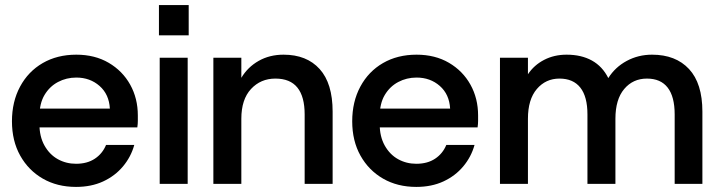

<svg xmlns="http://www.w3.org/2000/svg" viewBox="-20 -723 2834 755"><path d="M279 12Q205 12 148.5 -20.5Q92 -53 59.5 -111Q27 -169 27 -246Q27 -323 59 -382.5Q91 -442 148 -475Q205 -508 280 -508Q353 -508 407.5 -476Q462 -444 492 -390Q522 -336 522 -269Q522 -259 522 -247.5Q522 -236 520 -222H108V-296H412Q409 -352 371.5 -385Q334 -418 280 -418Q241 -418 208 -400.5Q175 -383 155 -349.5Q135 -316 135 -264V-236Q135 -186 155 -150.5Q175 -115 207.5 -97Q240 -79 279 -79Q323 -79 353 -99Q383 -119 397 -153H508Q495 -106 463.5 -68.5Q432 -31 385.5 -9.5Q339 12 279 12Z M608 0V-496H718V0ZM605 -584V-703H722V-584Z M819 0V-496H929V-417Q954 -459 997 -483.5Q1040 -508 1095 -508Q1186 -508 1237 -451.5Q1288 -395 1288 -284V0H1178V-273Q1178 -343 1149.5 -378.5Q1121 -414 1063 -414Q1005 -414 967 -373Q929 -332 929 -256V0Z M1617 12Q1543 12 1486.5 -20.5Q1430 -53 1397.5 -111Q1365 -169 1365 -246Q1365 -323 1397 -382.5Q1429 -442 1486 -475Q1543 -508 1618 -508Q1691 -508 1745.5 -476Q1800 -444 1830 -390Q1860 -336 1860 -269Q1860 -259 1860 -247.5Q1860 -236 1858 -222H1446V-296H1750Q1747 -352 1709.5 -385Q1672 -418 1618 -418Q1579 -418 1546 -400.5Q1513 -383 1493 -349.5Q1473 -316 1473 -264V-236Q1473 -186 1493 -150.5Q1513 -115 1545.5 -97Q1578 -79 1617 -79Q1661 -79 1691 -99Q1721 -119 1735 -153H1846Q1833 -106 1801.5 -68.5Q1770 -31 1723.5 -9.5Q1677 12 1617 12Z M1946 0V-496H2056V-431Q2080 -467 2119.5 -487.5Q2159 -508 2208 -508Q2266 -508 2307.5 -485Q2349 -462 2372 -416Q2399 -459 2444.5 -483.5Q2490 -508 2544 -508Q2637 -508 2689.5 -451.5Q2742 -395 2742 -284V0H2633V-273Q2633 -343 2605.5 -378.5Q2578 -414 2524 -414Q2469 -414 2434.5 -373Q2400 -332 2400 -256V0H2290V-273Q2290 -343 2262 -378.5Q2234 -414 2180 -414Q2126 -414 2091 -373Q2056 -332 2056 -256V0Z"/></svg>

Font: Host Grotesk Light Medium
Style: Regular
Weight: 500
Version: Version 1.003